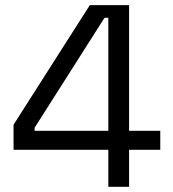

<svg xmlns="http://www.w3.org/2000/svg" viewBox="-20 -720 665 740"><path d="M397.5 0Q397.5 -36.1 397.5 -142.6Q305.7 -142.6 32.2 -142.6Q32.2 -167 32.2 -239.3Q105.5 -354.5 326.2 -700.2Q364.3 -700.2 477.5 -700.2Q477.5 -579.1 477.5 -215.8Q507.8 -215.8 597.7 -215.8Q597.7 -197.3 597.7 -142.6Q568.4 -142.6 477.5 -142.6Q477.5 -107.4 477.5 0Q458 0 397.5 0ZM113.3 -215.8Q183.6 -215.8 397.5 -215.8Q397.5 -325.2 397.5 -651.4Q393.6 -651.4 382.8 -651.4Q315.4 -544.9 113.3 -227.5Q113.3 -224.6 113.3 -215.8Z"/></svg>

Font: Kadena Space Grotesk
Style: Regular
Weight: 400
Designer: Florian Karsten
Version: Version 2.000